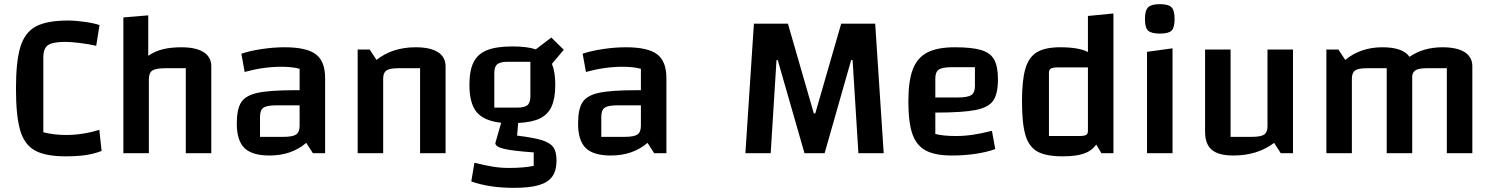

<svg xmlns="http://www.w3.org/2000/svg" viewBox="-20 -739 7196 926"><path d="M296 15Q199 15 148 -13.5Q97 -42 77 -111.5Q57 -181 57 -312Q57 -444 78.5 -513.5Q100 -583 153 -611.5Q206 -640 309 -640Q344 -640 389.5 -633.5Q435 -627 460 -618L444 -518Q411 -526 367 -531.5Q323 -537 295 -537Q236 -537 212.5 -522Q189 -507 189 -462V-101Q241 -88 299 -88Q379 -88 459 -113L470 -11Q434 3 393 9Q352 15 296 15Z M575 -655 695 -665V-470Q727 -492 765.5 -501.5Q804 -511 855 -511Q925 -511 962 -487.5Q999 -464 999 -419V0H876V-410H779Q732 -410 715 -399Q698 -388 698 -356V0H575Z M1548 -363V0H1489L1457 -50Q1386 11 1280 11Q1196 11 1159 -25Q1122 -61 1122 -143Q1122 -213 1143.5 -246Q1165 -279 1223.5 -291.5Q1282 -304 1406 -304H1425V-407Q1391 -417 1336 -417Q1251 -417 1160 -392L1144 -480Q1186 -494 1242.5 -502.5Q1299 -511 1353 -511Q1459 -511 1503.5 -477Q1548 -443 1548 -363ZM1425 -133V-231H1313Q1267 -231 1250.5 -219.5Q1234 -208 1234 -176V-79H1347Q1392 -79 1408.5 -90.5Q1425 -102 1425 -133Z M1705 -500H1763L1796 -450Q1872 -511 1985 -511Q2055 -511 2092 -487.5Q2129 -464 2129 -419V0H2006V-410H1902Q1859 -410 1843.5 -399Q1828 -388 1828 -359V0H1705Z M2664 35Q2664 84 2643.5 112.5Q2623 141 2578.5 154Q2534 167 2458 167Q2340 167 2253 136L2268 46Q2320 59 2358 65Q2396 71 2435 71Q2504 71 2554 61V-4Q2454 -11 2411.5 -21Q2369 -31 2369 -49L2397 -147Q2314 -156 2279 -198Q2244 -240 2244 -330Q2244 -399 2264 -439Q2284 -479 2329 -497Q2374 -515 2451 -515Q2523 -515 2564 -501L2639 -558L2699 -499L2642 -431Q2658 -392 2658 -330Q2658 -265 2640.5 -226Q2623 -187 2584.5 -168Q2546 -149 2479 -146L2474 -85Q2556 -75 2595 -62.5Q2634 -50 2649 -28.5Q2664 -7 2664 35ZM2364 -220H2474Q2510 -220 2524 -232Q2538 -244 2538 -275V-441H2428Q2392 -441 2378 -429Q2364 -417 2364 -386Z M3194 -363V0H3135L3103 -50Q3032 11 2926 11Q2842 11 2805 -25Q2768 -61 2768 -143Q2768 -213 2789.5 -246Q2811 -279 2869.5 -291.5Q2928 -304 3052 -304H3071V-407Q3037 -417 2982 -417Q2897 -417 2806 -392L2790 -480Q2832 -494 2888.5 -502.5Q2945 -511 2999 -511Q3105 -511 3149.5 -477Q3194 -443 3194 -363ZM3071 -133V-231H2959Q2913 -231 2896.5 -219.5Q2880 -208 2880 -176V-79H2993Q3038 -79 3054.5 -90.5Q3071 -102 3071 -133Z M3616 -625H3780L3905 -192H3912L4037 -625H4201L4242 0H4120L4092 -449H4085L3957 0H3860L3731 -449H3725L3697 0H3575Z M4764 -108 4780 -20Q4739 -5 4684.5 3Q4630 11 4571 11Q4490 11 4445 -13Q4400 -37 4380.5 -92.5Q4361 -148 4361 -250Q4361 -349 4382.5 -405Q4404 -461 4452.5 -486Q4501 -511 4585 -511Q4668 -511 4712.5 -497.5Q4757 -484 4775 -451Q4793 -418 4793 -357Q4793 -287 4770.5 -254Q4748 -221 4685.5 -208.5Q4623 -196 4491 -196V-93Q4528 -83 4590 -83Q4631 -83 4671.5 -89Q4712 -95 4764 -108ZM4491 -361V-269H4601Q4647 -269 4664.5 -280.5Q4682 -292 4682 -324V-415H4571Q4525 -415 4508 -403.5Q4491 -392 4491 -361Z M5350 -674V0H5292L5267 -42Q5245 -11 5207 2Q5169 15 5105 15Q5026 15 4984.5 -7.5Q4943 -30 4926 -86Q4909 -142 4909 -250Q4909 -353 4925.5 -408.5Q4942 -464 4981.5 -487.5Q5021 -511 5093 -511Q5184 -511 5227 -488V-662ZM5227 -108V-414H5084Q5058 -414 5048.5 -408.5Q5039 -403 5039 -388V-83H5183Q5209 -83 5218 -88Q5227 -93 5227 -108Z M5635 -506V0H5512V-489ZM5502 -647Q5502 -689 5517.5 -704Q5533 -719 5574 -719Q5615 -719 5630 -704Q5645 -689 5645 -647Q5645 -606 5630.5 -591.5Q5616 -577 5574 -577Q5532 -577 5517 -591.5Q5502 -606 5502 -647Z M6216 0H6157L6125 -50Q6045 11 5928 11Q5857 11 5824.5 -16.5Q5792 -44 5792 -103V-500H5915V-79H6018Q6061 -79 6077 -90Q6093 -101 6093 -130V-500H6216Z M7081 -419V0H6958V-410H6864Q6827 -410 6810.5 -402Q6794 -394 6791 -373V0H6668V-410H6574Q6531 -410 6515.5 -399Q6500 -388 6500 -359V0H6377V-500H6435L6468 -450Q6542 -511 6647 -511Q6746 -511 6778 -465Q6845 -511 6937 -511Q7007 -511 7044 -487.5Q7081 -464 7081 -419Z"/></svg>

Font: Changa Medium
Style: Regular
Weight: 500
Designer: Eduardo Rodriguez Tunni
Foundry: Eduardo Rodriguez Tunni
Version: Version 2.002; ttfautohint (v1.5) -l 8 -r 50 -G 150 -x 14 -H